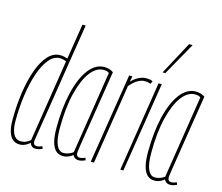

<svg xmlns="http://www.w3.org/2000/svg" viewBox="-110 -936 1262 1091"><g transform="rotate(15 520.5 -390.0)"><path d="M183 10Q174 10 167.5 7Q161 4 156.5 -2Q152 -8 149 -16Q142 -9 132.5 -3Q123 3 112.5 6.5Q102 10 90 10Q65 10 48.5 -4Q32 -18 23.5 -46Q15 -74 15 -116Q15 -202 26.5 -278.5Q38 -355 59.5 -414Q81 -473 112 -506.5Q143 -540 182 -540Q193 -540 203.5 -538Q214 -536 226 -532L259 -740H278Q259 -618 243.5 -522.5Q228 -427 217 -355Q206 -283 197.5 -231Q189 -179 183.5 -144Q178 -109 174.5 -87Q171 -65 169 -53Q167 -41 166.5 -36.5Q166 -32 166 -30Q166 -17 171 -11.5Q176 -6 186 -6Q194 -6 202.5 -8.5Q211 -11 218 -14L223 0Q213 5 202.5 7.5Q192 10 183 10ZM90 -9Q108 -9 122 -15Q136 -21 147 -31L223 -515Q212 -519 203.5 -521Q195 -523 185 -523Q150 -523 122 -489.5Q94 -456 74 -398Q54 -340 43.5 -266.5Q33 -193 33 -112Q33 -81 39.5 -57.5Q46 -34 59 -21.5Q72 -9 90 -9Z M436 10Q428 10 421 7Q414 4 409 -1Q404 -6 402 -12Q395 -6 386 -1Q377 4 367 7Q357 10 344 10Q319 10 302 -6Q285 -22 276.5 -54.5Q268 -87 268 -135Q268 -252 289.5 -343.5Q311 -435 350.5 -487.5Q390 -540 443 -540Q450 -540 457 -539Q464 -538 471 -536Q478 -534 484 -531Q490 -528 496 -524Q474 -387 460 -297.5Q446 -208 437.5 -155Q429 -102 425 -76Q421 -50 420 -41Q419 -32 419 -30Q419 -18 424 -12Q429 -6 440 -6Q448 -6 455 -8Q462 -10 471 -14L476 0Q467 4 457 7Q447 10 436 10ZM399 -28 475 -514Q468 -519 460.5 -521Q453 -523 442 -523Q399 -523 364 -476Q329 -429 308 -342.5Q287 -256 287 -137Q287 -73 301.5 -40.5Q316 -8 343 -8Q353 -8 363 -10.5Q373 -13 382.5 -17.5Q392 -22 399 -28Z M609 -530 603 -497Q615 -510 629 -519.5Q643 -529 658 -534.5Q673 -540 688 -540Q699 -540 708.5 -538.5Q718 -537 727 -533L720 -516Q711 -519 702.5 -520.5Q694 -522 685 -522Q665 -522 644 -510Q623 -498 599 -470L525 0H506L590 -530Z M698 0H680L763 -530H782ZM769 -596 873 -790H894L785 -596Z M974 10Q966 10 959 7Q952 4 947 -1Q942 -6 940 -12Q933 -6 924 -1Q915 4 905 7Q895 10 882 10Q857 10 840 -6Q823 -22 814.5 -54.5Q806 -87 806 -135Q806 -252 827.5 -343.5Q849 -435 888.5 -487.5Q928 -540 981 -540Q988 -540 995 -539Q1002 -538 1009 -536Q1016 -534 1022 -531Q1028 -528 1034 -524Q1012 -387 998 -297.5Q984 -208 975.5 -155Q967 -102 963 -76Q959 -50 958 -41Q957 -32 957 -30Q957 -18 962 -12Q967 -6 978 -6Q986 -6 993 -8Q1000 -10 1009 -14L1014 0Q1005 4 995 7Q985 10 974 10ZM937 -28 1013 -514Q1006 -519 998.5 -521Q991 -523 980 -523Q937 -523 902 -476Q867 -429 846 -342.5Q825 -256 825 -137Q825 -73 839.5 -40.5Q854 -8 881 -8Q891 -8 901 -10.5Q911 -13 920.5 -17.5Q930 -22 937 -28Z"/></g></svg>

Font: Georama ExtraCondensed Thin
Style: Italic
Weight: 100
Width: 2
Italic angle: -9°
Designer: Jean-Baptiste Levee
Foundry: Production Type
Version: Version 1.001